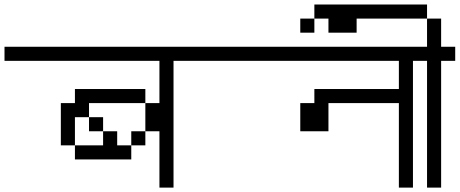

<svg xmlns="http://www.w3.org/2000/svg" viewBox="-20 -895 2040 852"><path d="M1000 -625H750V-62.5H687.5V-312.5H625V-437.5H687.5V-625H0V-687.5H1000ZM250 -437.5H312.5V-500H625V-437.5H375V-375H312.5V-250H250ZM312.5 -250H437.5V-312.5H500V-250H562.5V-187.5H312.5ZM375 -375H437.5V-312.5H375ZM562.5 -312.5H625V-250H562.5Z M2000 -625H1812.5V-62.5H1750V-437.5H1437.5V-312.5H1312.5V-437.5H1375V-500H1750V-625H1000V-687.5H2000Z M1875 -812.5H1375V-875H1875ZM1312.5 -812.5H1375V-750H1312.5ZM1750 -687.5H1875V-812.5H1937.5V-687.5H2000V-625H1937.5V-62.5H1875V-625H1750Z M1562.5 -750H1437.5V-875H1562.5Z"/></svg>

Font: 寒蝉点阵体 16px
Style: Regular
Weight: 400
Designer: Designed by Warren2060
Foundry: ChillType
Version: Version 1.000